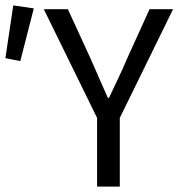

<svg xmlns="http://www.w3.org/2000/svg" viewBox="-39 -690 660 710"><path d="M320 0V-254L123 -656H212L297 -471Q313 -435 328 -400Q343 -365 360 -328H364Q381 -365 398 -400Q415 -435 430 -471L514 -656H601L404 -254V0ZM-19 -475 10 -670 86 -659 36 -464Z"/></svg>

Font: Giro Regular
Style: Regular
Weight: 400
Designer: Paul D. Hunt
Foundry: Adobe Systems Incorporated
Version: Version 1.000;PS 1.0;hotconv 1.0.88;makeotf.lib2.5.647800